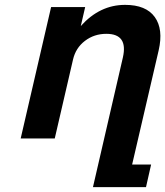

<svg xmlns="http://www.w3.org/2000/svg" viewBox="-20 -569 679 789"><path d="M417 -430Q367 -430 329 -401Q291 -372 280 -324L205 0H65L190 -540H330L312 -462Q390 -549 494 -549Q580 -549 616 -499Q652 -449 632 -362L523 107H601L580 200H362L485 -333Q507 -430 417 -430Z"/></svg>

Font: Miedinger
Style: Bold-Italic
Weight: 700
Italic angle: -13°
Version: Version 001.000